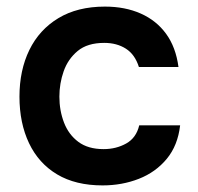

<svg xmlns="http://www.w3.org/2000/svg" viewBox="-20 -555 599 582"><path d="M291 7Q209 7 153 -26.5Q97 -60 68 -121Q39 -182 39 -262Q39 -342 69 -403.5Q99 -465 157 -500Q215 -535 298 -535Q359 -535 406.5 -514Q454 -493 483.5 -452.5Q513 -412 521 -352H401Q389 -390 361.5 -407.5Q334 -425 296 -425Q245 -425 215.5 -400.5Q186 -376 173 -339Q160 -302 160 -262Q160 -220 174 -183.5Q188 -147 217.5 -125Q247 -103 294 -103Q332 -103 362.5 -120Q393 -137 402 -175H526Q519 -114 485.5 -73.5Q452 -33 401 -13Q350 7 291 7Z"/></svg>

Font: Onest SemiBold
Style: Regular
Weight: 600
Designer: Dmitri Voloshin, Andrey Kudryavtsev
Foundry: Dmitri Voloshin, Andrey Kudryavtsev
Version: Version 1.000;gftools[0.9.33]